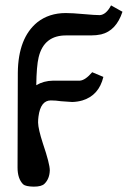

<svg xmlns="http://www.w3.org/2000/svg" viewBox="-20 -487 509 721"><path d="M430.2 -448.2 439.9 -442.9Q416.5 -371.6 359.9 -357.9Q342.3 -354 321.8 -354H231Q145 -355.5 125 -271.5Q117.2 -238.8 116.2 -167Q144 -183.6 179.2 -184.1H279.8Q300.3 -185.5 326.2 -215.8L368.2 -198.2Q351.6 -128.9 289.6 -109.9Q271 -104.5 251 -104Q243.2 -104 209 -106.9Q189.5 -109.9 170.9 -109.9Q132.3 -109.9 124.5 -49.3Q123 -38.1 123 -26.9Q123.5 -2.4 141.1 51.8Q167 127.9 167 152.8Q166 184.6 147 203.1Q136.2 213.9 106.9 213.9Q76.2 213.4 66.9 205.1Q45.9 184.1 45.9 142.1L46.9 -213.9Q48.3 -344.7 120.1 -403.3Q164.1 -438 227.1 -438Q251 -438 293.9 -434.1Q336.4 -430.2 355 -430.2Q378.9 -432.1 397 -466.8Z"/></svg>

Font: Linux Libertine O
Style: Semibold
Weight: 700
Designer: Philipp H. Poll
Foundry: Philipp H. Poll
Version: Version 5.0.0